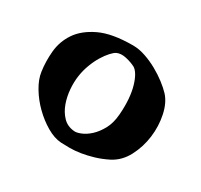

<svg xmlns="http://www.w3.org/2000/svg" viewBox="-102 -569 735 702"><g transform="rotate(30 266.0 -218.0)"><path d="M276.4 -437.5Q301.8 -437.5 329.1 -428.2Q356.4 -418.9 381.8 -404.8Q407.2 -390.6 428.2 -374.5Q449.2 -358.4 462.9 -343.8Q487.3 -317.4 496.6 -272.9Q505.9 -228.5 500 -182.1Q494.1 -135.7 472.7 -94.7Q451.2 -53.7 413.1 -34.2Q385.7 -20.5 359.4 -12.7Q333 -4.9 308.6 -1Q284.2 2.9 262.7 2.9Q241.2 2.9 225.6 2Q196.3 0 164.6 -18.6Q132.8 -37.1 105 -64.5Q77.1 -91.8 57.6 -124.5Q38.1 -157.2 34.2 -186.5Q28.3 -226.6 32.2 -270.5Q36.1 -314.5 61 -351.6Q85.9 -388.7 137.2 -413.1Q188.5 -437.5 276.4 -437.5ZM244.1 -58.6Q254.9 -56.6 273.4 -64Q292 -71.3 310.1 -87.9Q328.1 -104.5 342.3 -130.4Q356.4 -156.2 359.4 -193.4Q362.3 -229.5 359.9 -259.8Q357.4 -290 350.6 -313Q343.8 -335.9 335 -350.6Q326.2 -365.2 316.4 -371.1Q299.8 -379.9 276.4 -385.3Q252.9 -390.6 236.3 -382.8Q228.5 -378.9 216.8 -366.2Q205.1 -353.5 193.4 -334.5Q181.6 -315.4 172.4 -291Q163.1 -266.6 159.2 -240.2Q155.3 -213.9 157.7 -183.6Q160.2 -153.3 169.9 -126.5Q179.7 -99.6 197.8 -80.6Q215.8 -61.5 244.1 -58.6Z"/></g></svg>

Font: Irish Grover
Style: Regular
Weight: 400
Designer: Squid
Foundry: Font Diner, Inc DBA Sideshow
Version: Version 1.000